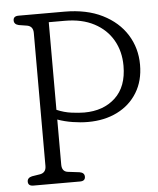

<svg xmlns="http://www.w3.org/2000/svg" viewBox="-51 -744 647 788"><g transform="rotate(-5 272.5 -350.0)"><path d="M534 -456Q534 -390 504.2 -341.5Q474.5 -293 422 -266.8Q369.5 -240.5 301 -240.5Q270.5 -240.5 237.8 -245.8Q205 -251 176 -261.5V-76Q176 -47.5 199.5 -44L248.5 -38Q268.5 -34.5 268.5 -18Q268.5 0 247 0H55Q33 0 33 -18Q33 -34 52.5 -38.5L87 -44Q111 -49 111 -76V-624Q111 -651 87 -656L52.5 -661.5Q33 -666 33 -682Q33 -700 55 -700H243.5Q335 -700 400 -667.5Q465 -635 499.5 -579.8Q534 -524.5 534 -456ZM176 -662.5V-301.5Q206 -288.5 237 -284.5Q268 -280.5 289 -280.5Q368 -280.5 417 -326Q466 -371.5 466 -457.5Q466 -517 439.5 -563.2Q413 -609.5 362.8 -636Q312.5 -662.5 242 -662.5Z"/></g></svg>

Font: Fraunces 144pt SuperSoft Light
Style: Regular
Weight: 300
Version: Version 1.000;[0bf87f6ff]